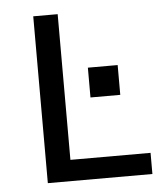

<svg xmlns="http://www.w3.org/2000/svg" viewBox="-45 -601 556 642"><g transform="rotate(-5 233.0 -280.0)"><path d="M172 -560V-71H441V0H90V-560ZM257 -273V-373H357V-273Z"/></g></svg>

Font: Carrois Gothic SC
Style: Regular
Weight: 400
Designer: Ralph du Carrois
Foundry: Ralph du Carrois
Version: Version 1.002